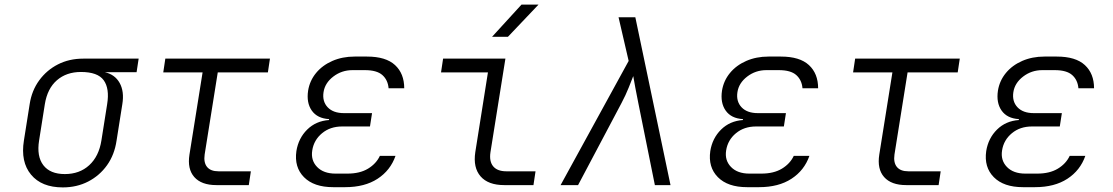

<svg xmlns="http://www.w3.org/2000/svg" viewBox="-20 -805 4840 835"><path d="M253 10Q161 10 115 -45.5Q69 -101 84 -194L109 -352Q118 -411 150.5 -455.5Q183 -500 232 -525Q281 -550 342 -550H583L574 -491H436Q480 -481 500.5 -444Q521 -407 512 -352L487 -194Q478 -132 445.5 -86.5Q413 -41 363.5 -15.5Q314 10 253 10ZM262 -48Q326 -48 368 -86.5Q410 -125 421 -194L446 -352Q457 -420 431 -456Q405 -492 332 -492Q269 -492 227.5 -456Q186 -420 175 -352L150 -194Q139 -125 168.5 -86.5Q198 -48 262 -48Z M921 0Q856 0 825 -35Q794 -70 804 -133L861 -490H690L699 -550H1154L1145 -490H927L870 -133Q865 -98 880.5 -79Q896 -60 930 -60H1071L1062 0Z M1481 9H1429Q1345 9 1302 -34.5Q1259 -78 1269 -148Q1278 -204 1316 -241.5Q1354 -279 1411 -283V-287Q1360 -290 1336 -324Q1312 -358 1320 -411Q1327 -454 1354.5 -487.5Q1382 -521 1425.5 -540Q1469 -559 1522 -559H1576Q1658 -559 1698 -522Q1738 -485 1738 -421H1670Q1667 -457 1643 -478.5Q1619 -500 1567 -500H1513Q1466 -500 1429.5 -472Q1393 -444 1387 -404Q1381 -364 1405 -338.5Q1429 -313 1476 -313H1598L1589 -255H1468Q1416 -255 1380.5 -225.5Q1345 -196 1338 -151Q1331 -108 1359 -79Q1387 -50 1439 -50H1491Q1545 -50 1580.5 -71.5Q1616 -93 1632 -127H1700Q1678 -64 1622 -27.5Q1566 9 1481 9Z M2173 0Q2103 0 2070 -38Q2037 -76 2047 -143L2102 -490H1898L1907 -550H2178L2113 -143Q2107 -103 2125 -81.5Q2143 -60 2182 -60H2309L2300 0ZM2120 -645 2248 -785H2322L2189 -645Z M2418 0 2714 -540 2670 -730H2743L2896 0H2828L2756 -357Q2749 -391 2743 -423.5Q2737 -456 2734 -474Q2727 -456 2714 -423.5Q2701 -391 2683 -357L2494 0Z M3281 9H3229Q3145 9 3102 -34.5Q3059 -78 3069 -148Q3078 -204 3116 -241.5Q3154 -279 3211 -283V-287Q3160 -290 3136 -324Q3112 -358 3120 -411Q3127 -454 3154.5 -487.5Q3182 -521 3225.5 -540Q3269 -559 3322 -559H3376Q3458 -559 3498 -522Q3538 -485 3538 -421H3470Q3467 -457 3443 -478.5Q3419 -500 3367 -500H3313Q3266 -500 3229.5 -472Q3193 -444 3187 -404Q3181 -364 3205 -338.5Q3229 -313 3276 -313H3398L3389 -255H3268Q3216 -255 3180.5 -225.5Q3145 -196 3138 -151Q3131 -108 3159 -79Q3187 -50 3239 -50H3291Q3345 -50 3380.5 -71.5Q3416 -93 3432 -127H3500Q3478 -64 3422 -27.5Q3366 9 3281 9Z M3921 0Q3856 0 3825 -35Q3794 -70 3804 -133L3861 -490H3690L3699 -550H4154L4145 -490H3927L3870 -133Q3865 -98 3880.5 -79Q3896 -60 3930 -60H4071L4062 0Z M4481 9H4429Q4345 9 4302 -34.5Q4259 -78 4269 -148Q4278 -204 4316 -241.5Q4354 -279 4411 -283V-287Q4360 -290 4336 -324Q4312 -358 4320 -411Q4327 -454 4354.5 -487.5Q4382 -521 4425.5 -540Q4469 -559 4522 -559H4576Q4658 -559 4698 -522Q4738 -485 4738 -421H4670Q4667 -457 4643 -478.5Q4619 -500 4567 -500H4513Q4466 -500 4429.5 -472Q4393 -444 4387 -404Q4381 -364 4405 -338.5Q4429 -313 4476 -313H4598L4589 -255H4468Q4416 -255 4380.5 -225.5Q4345 -196 4338 -151Q4331 -108 4359 -79Q4387 -50 4439 -50H4491Q4545 -50 4580.5 -71.5Q4616 -93 4632 -127H4700Q4678 -64 4622 -27.5Q4566 9 4481 9Z"/></svg>

Font: JetBrains Mono NL ExtraLight
Style: Italic
Weight: 200
Italic angle: -9°
Monospace: yes
Designer: Philipp Nurullin, Konstantin Bulenkov
Foundry: JetBrains
Version: Version 2.305; ttfautohint (v1.8.4.7-5d5b)